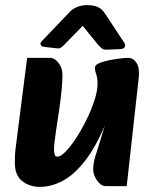

<svg xmlns="http://www.w3.org/2000/svg" viewBox="-20 -717 604 750"><path d="M135 13Q96 13 67 -9.5Q38 -32 38 -81Q38 -96 38.5 -109Q39 -122 41.5 -141Q44 -160 48 -193L86 -491H176Q193 -491 208.5 -471.5Q224 -452 224 -424Q224 -403 221 -369Q218 -335 212 -294L199 -207Q195 -179 193 -162.5Q191 -146 191 -132Q191 -122 193.5 -113.5Q196 -105 205 -105Q217 -105 236.5 -125Q256 -145 277.5 -178Q299 -211 318 -249.5Q337 -288 349 -325Q361 -362 361 -390Q361 -413 355.5 -428.5Q350 -444 351 -454Q351 -463 367 -470Q383 -477 405.5 -481.5Q428 -486 449 -488.5Q470 -491 480 -491Q501 -491 513.5 -471Q526 -451 522 -414L475 10H393Q380 10 369 -0.5Q358 -11 351 -26Q344 -41 344 -55Q344 -78 352 -105Q360 -132 373.5 -174Q387 -216 405 -282V-265Q366 -163 322 -102Q278 -41 231 -14Q184 13 135 13ZM143 -556Q136 -549 139 -542Q142 -535 152 -534L204 -528Q212 -527 218.5 -531.5Q225 -536 229 -540L303 -616L364 -541Q369 -536 376.5 -529Q384 -522 397 -523L450 -525Q464 -526 467.5 -534Q471 -542 466 -549L391 -663Q378 -683 361 -690Q344 -697 321 -697Q299 -697 282 -690Q265 -683 256 -674Z"/></svg>

Font: Alkatra
Style: Regular
Weight: 400
Designer: Suman Bhandary
Version: Version 1.100;gftools[0.9.22]